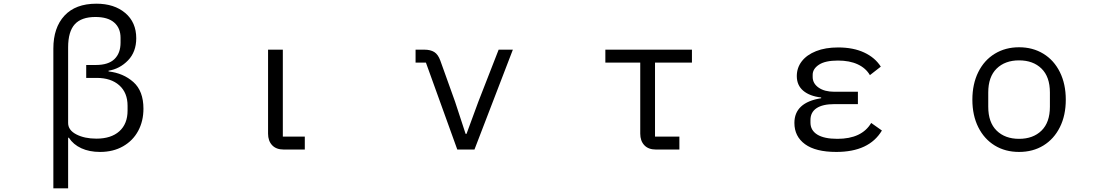

<svg xmlns="http://www.w3.org/2000/svg" viewBox="-20 -810 6040 1040"><path d="M269 -547Q269 -660 329 -725Q389 -790 502 -790Q599 -790 658.5 -739.5Q718 -689 718 -603Q718 -529 673.5 -483Q629 -437 568 -427V-423Q648 -414 702.5 -365.5Q757 -317 757 -221Q757 -154 728.5 -101Q700 -48 646.5 -17.5Q593 13 522 13Q464 13 420.5 -7Q377 -27 353 -64H349V210H269ZM671 -211V-237Q671 -308 626 -348Q581 -388 504 -388H447V-458H499Q567 -458 600 -490Q633 -522 633 -579V-605Q633 -658 598.5 -688Q564 -718 497 -718Q421 -718 385 -678.5Q349 -639 349 -553V-144Q349 -105 393.5 -82Q438 -59 502 -59Q582 -59 626.5 -99Q671 -139 671 -211Z M1517 0Q1476 0 1454 -23.5Q1432 -47 1432 -86V-541H1512V-70H1631V0Z M2457 0 2287 -471H2231V-541H2278Q2312 -541 2332.5 -528Q2353 -515 2365 -482L2445 -259L2502 -85H2507L2571 -259L2681 -541H2758L2550 0Z M3533 0Q3492 0 3470 -23.5Q3448 -47 3448 -86V-471H3259V-541H3728V-471H3528V-70H3660V0Z M4283 -144Q4283 -255 4428 -278V-282Q4366 -289 4331 -318.5Q4296 -348 4296 -398Q4296 -443 4323 -478Q4350 -513 4400.5 -533Q4451 -553 4520 -553Q4602 -553 4661 -525.5Q4720 -498 4751 -449L4692 -403Q4670 -441 4626 -461.5Q4582 -482 4519 -482Q4450 -482 4416 -459.5Q4382 -437 4382 -405V-393Q4382 -358 4414 -335.5Q4446 -313 4499 -313H4627V-246H4499Q4436 -246 4403 -224Q4370 -202 4370 -160V-146Q4370 -104 4407 -81Q4444 -58 4516 -58Q4648 -58 4699 -144L4757 -103Q4688 13 4510 13Q4398 13 4340.5 -29Q4283 -71 4283 -144Z M5247 -270Q5247 -355 5279 -419.5Q5311 -484 5368.5 -519Q5426 -554 5500 -554Q5574 -554 5631.5 -519Q5689 -484 5721 -419.5Q5753 -355 5753 -270Q5753 -185 5721 -121Q5689 -57 5632 -22Q5575 13 5500 13Q5425 13 5368 -22Q5311 -57 5279 -121Q5247 -185 5247 -270ZM5667 -232V-309Q5667 -394 5621.5 -438.5Q5576 -483 5500 -483Q5424 -483 5378.5 -438.5Q5333 -394 5333 -309V-232Q5333 -147 5378.5 -102.5Q5424 -58 5500 -58Q5576 -58 5621.5 -102.5Q5667 -147 5667 -232Z"/></svg>

Font: IBM Plex Sans JP
Style: Regular
Weight: 400
Designer: Mike Abbink; Paul van der Laan; Pieter van Rosmalen; Wujin Sim; Yejin Wi; Jinhee Kim; Boomi Park; Yona Kim; Kichan Ma
Foundry: Sandoll Inc.
Version: Version 1.000